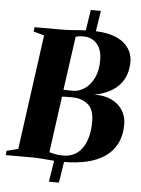

<svg xmlns="http://www.w3.org/2000/svg" viewBox="-87 -918 807 1098"><g transform="rotate(5 316.5 -369.5)"><path d="M310.5 10Q277.5 10 246.5 7.5Q215.5 5 185.8 2.5Q156 0 126.5 0H-23L-20.5 -25L45 -41.5L135.5 -701L74 -718L77 -743H230.5Q262.5 -743 289 -745Q315.5 -747 343.2 -749Q371 -751 407 -751Q472.5 -751 517.2 -737.8Q562 -724.5 589 -701.8Q616 -679 628.2 -651.5Q640.5 -624 640.5 -595.5Q641.5 -512.5 592.5 -459Q543.5 -405.5 451 -389Q512 -389.5 553 -368.8Q594 -348 615.2 -313Q636.5 -278 636.5 -234.5Q636.5 -169 612.2 -122.2Q588 -75.5 544.2 -46.2Q500.5 -17 441 -3.5Q381.5 10 310.5 10ZM328.5 -400Q362.5 -400 394.5 -421.8Q426.5 -443.5 447.2 -485.5Q468 -527.5 467.5 -589Q467.5 -629.5 453.8 -657.8Q440 -686 416 -700.5Q392 -715 360.5 -715Q352 -715 344.8 -714.5Q337.5 -714 330.2 -712.8Q323 -711.5 316 -708.5L273 -401Q284.5 -400.5 298.5 -400.2Q312.5 -400 328.5 -400ZM303 -26Q350 -26 383.8 -50.8Q417.5 -75.5 435.2 -123Q453 -170.5 452.5 -238Q452 -303 416.8 -332.8Q381.5 -362.5 323.5 -362.5Q304.5 -362.5 291.5 -362.2Q278.5 -362 268 -361L224 -38Q237 -34.5 249.5 -31.8Q262 -29 275.5 -27.5Q289 -26 303 -26ZM236 130 258.5 -15H316L293.5 130ZM367 -728 389 -869H447L425 -728Z"/></g></svg>

Font: Merriweather 120pt Black
Style: Italic
Weight: 900
Italic angle: -7.8°
Version: Version 2.101